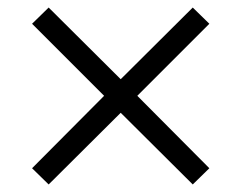

<svg xmlns="http://www.w3.org/2000/svg" viewBox="-20 -539 640 509"><path d="M109 -50 65 -93 256 -285 65 -476 109 -519 300 -329 491 -519 535 -476 344 -285 535 -93 491 -50 300 -240Z"/></svg>

Font: Winston
Style: Regular
Weight: 400
Designer: Original fonts by Vernon Adams / Changes by Cristiano Sobral
Foundry: Original fonts by Vernon Adams / Changes by Cristiano Sobral
Version: Version 2.503;July 17, 2020;FontCreator 13.0.0.2655 64-bit